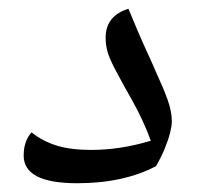

<svg xmlns="http://www.w3.org/2000/svg" viewBox="-20 -553 454 438"><path d="M156 -135Q34 -135 34 -198Q34 -215 38.5 -228Q43 -241 52 -251Q77 -231 109 -221Q141 -211 188 -211Q255 -211 324 -232Q316 -254 305.5 -277Q295 -300 282 -323Q255 -371 242 -396Q229 -421 225 -436Q221 -451 221 -467Q221 -492 234 -508.5Q247 -525 273 -533Q282 -511 293.5 -484Q305 -457 317 -431Q329 -405 337 -386Q352 -354 362 -326.5Q372 -299 372 -276Q372 -266 368 -250Q364 -234 356 -214.5Q348 -195 336 -174Q300 -155 255 -145Q210 -135 156 -135Z"/></svg>

Font: Noto Naskh Arabic UI
Style: Regular
Weight: 400
Designer: Monotype Design Team, David Williams, Mohamad Dakak and Nizar Qandah
Foundry: Monotype Imaging Inc.
Version: Version 2.014